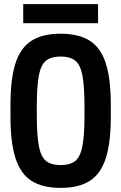

<svg xmlns="http://www.w3.org/2000/svg" viewBox="-20 -904 590 934"><path d="M275 10Q187 10 133.5 -24Q80 -58 55.5 -134Q31 -210 31 -335V-395Q31 -521 55.5 -596.5Q80 -672 133.5 -706Q187 -740 275 -740Q363 -740 416.5 -706Q470 -672 494.5 -596.5Q519 -521 519 -395V-335Q519 -210 494.5 -134Q470 -58 416.5 -24Q363 10 275 10ZM275 -101Q321 -101 346 -121Q371 -141 381 -193.5Q391 -246 391 -344V-386Q391 -484 381 -536.5Q371 -589 346 -609Q321 -629 275 -629Q229 -629 204 -609Q179 -589 169 -536.5Q159 -484 159 -386V-344Q159 -246 169 -193.5Q179 -141 204 -121Q229 -101 275 -101ZM93 -791V-884H457V-791Z"/></svg>

Font: M PLUS Code Latin SemiExpanded SemiBold
Style: Regular
Weight: 600
Width: 6
Designer: Coji Morishita
Foundry: UNDERFOREST DESIGN
Version: Version 1.002; ttfautohint (v1.8.3)